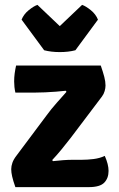

<svg xmlns="http://www.w3.org/2000/svg" viewBox="-20 -767 489 787"><path d="M172 -295.5Q189.5 -319.5 212.5 -345.5Q235.5 -371.5 252.5 -390.5L249.5 -395Q231.5 -393 209.2 -391.2Q187 -389.5 164.8 -388.5Q142.5 -387.5 124 -387.5H43Q40.5 -398.5 39.2 -410.5Q38 -422.5 38 -433.5Q38 -450 40.2 -466.5Q42.5 -483 46 -498.5H393Q402.5 -471 407.5 -451.8Q412.5 -432.5 412.5 -416.5Q412.5 -406 409 -393.8Q405.5 -381.5 398 -371.5L270 -202Q253 -180 233 -155.5Q213 -131 194 -111L197 -106.5Q219 -109 239.2 -110.5Q259.5 -112 278 -112H314.5Q339 -112 364.2 -115.2Q389.5 -118.5 409.5 -128Q425 -93 425 -66.5Q425 -36.5 407.2 -18.2Q389.5 0 344 0H43Q33.5 -27 29.8 -43.8Q26 -60.5 26 -73.5Q26 -86 30.8 -99.8Q35.5 -113.5 47.5 -129ZM161 -561 68.5 -686.5Q77.5 -709 98 -725.5Q118.5 -742 133.5 -747L225 -660L316.5 -747Q331.5 -742 352 -725.5Q372.5 -709 381.5 -686.5L289 -561Q260.5 -553.5 225 -553.5Q190 -553.5 161 -561Z"/></svg>

Font: Signika Negative Light
Style: Bold
Weight: 700
Version: Version 2.001